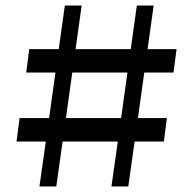

<svg xmlns="http://www.w3.org/2000/svg" viewBox="-20 -748 700 696"><path d="M75 -485 86 -570H193L215 -728H276L254 -570H454L476 -728H537L515 -570H620L609 -485H503L480 -320H585L574 -235H468L445 -72H384L407 -235H207L184 -72H123L146 -235H40L51 -320H158L181 -485ZM219 -320H419L442 -485H242Z"/></svg>

Font: Gowun Batang
Style: Bold
Weight: 700
Designer: Yanghee Ryu
Foundry: Yanghee Ryu
Version: Version 2.000